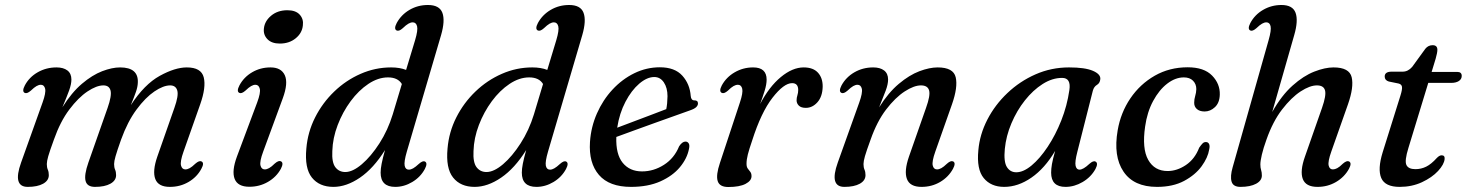

<svg xmlns="http://www.w3.org/2000/svg" viewBox="-20 -738 5874 769"><path d="M334 -87 411 -306Q428 -354.5 422.8 -375.2Q417.5 -396 394 -396Q367 -396 330.5 -371.8Q294 -347.5 257.8 -299.5Q221.5 -251.5 196 -179Q179 -132.5 173.2 -112.2Q167.5 -92 167.5 -81Q167.5 -67.5 171.5 -58.5Q175.5 -49.5 175.5 -36.5Q175.5 -15 152.8 -2.2Q130 10.5 91 10.5Q29.5 10.5 64.5 -87L150.5 -327.5Q164.5 -366.5 160.8 -382.5Q157 -398.5 143.5 -398.5Q135.5 -398.5 126.2 -393.2Q117 -388 103.5 -375Q88 -361.5 79 -366Q67 -372 79.5 -396Q97 -429 131 -448.5Q165 -468 206.5 -468Q234 -468 250 -455.8Q266 -443.5 266 -419.5Q266 -401 256.8 -375.5Q247.5 -350 230 -308.5Q267 -367.5 308.2 -402.5Q349.5 -437.5 389.2 -452.8Q429 -468 461 -468Q535 -468 532 -407Q531.5 -390.5 524.5 -370.2Q517.5 -350 504 -317Q558.5 -400.5 619.8 -434.2Q681 -468 728 -468Q786 -468 796 -428.2Q806 -388.5 782 -320.5L715 -130.5Q701 -91 705 -75.2Q709 -59.5 722.5 -59.5Q730.5 -59.5 739.8 -64.5Q749 -69.5 762.5 -82.5Q778 -96 787 -91.5Q799.5 -85.5 786.5 -62Q769 -29 735.2 -9.2Q701.5 10.5 660.5 10.5Q614 10.5 602 -21Q590 -52.5 610 -110.5L678.5 -306Q696 -355 690 -375.5Q684 -396 661.5 -396Q634.5 -396 598.5 -371.8Q562.5 -347.5 526.8 -299.2Q491 -251 465 -179Q448.5 -132.5 442.8 -112.2Q437 -92 437 -81Q437 -67.5 441 -58.5Q445 -49.5 445 -36.5Q445 -15 422.2 -2.2Q399.5 10.5 360.5 10.5Q329 10.5 322.8 -13.2Q316.5 -37 334 -87Z M1100.5 -563.5Q1068 -563.5 1051 -581.2Q1034 -599 1037 -624Q1040 -653.5 1066 -675.2Q1092 -697 1131 -697Q1164.5 -697 1180.5 -679.2Q1196.5 -661.5 1193 -636Q1190 -605.5 1164.2 -584.5Q1138.5 -563.5 1100.5 -563.5ZM1034 -130.5Q1019.5 -91.5 1023.2 -75.5Q1027 -59.5 1040.5 -59.5Q1048.5 -59.5 1058 -64.8Q1067.5 -70 1080.5 -83Q1096 -96.5 1105 -92Q1117.5 -86 1105 -62Q1087 -29 1053.2 -9.5Q1019.5 10 979 10Q932 10 919.8 -21.5Q907.5 -53 929 -111L1010 -327.5Q1024.5 -366.5 1020.5 -382.5Q1016.5 -398.5 1003 -398.5Q995 -398.5 985.8 -393.2Q976.5 -388 963 -375Q947.5 -361.5 938.5 -366Q926.5 -372 939 -396Q956.5 -429 989.8 -448.5Q1023 -468 1063.5 -468Q1106.5 -468 1120.8 -436.5Q1135 -405 1112.5 -344Z M1746.5 -597 1609.5 -131Q1597.5 -90 1600.8 -74.2Q1604 -58.5 1617.5 -58.5Q1625.5 -58.5 1634.8 -63.8Q1644 -69 1657.5 -81.5Q1673 -95.5 1682 -91Q1694 -85 1681.5 -61Q1664 -28.5 1631.2 -9Q1598.5 10.5 1563 10.5Q1504.5 10.5 1504.5 -46.5Q1504.5 -61.5 1508.5 -82.2Q1512.5 -103 1522 -137Q1476 -63.5 1421.8 -26.5Q1367.5 10.5 1315.5 10.5Q1259 10.5 1229.2 -26.8Q1199.5 -64 1207 -143.5Q1212.5 -209 1242 -267.5Q1271.5 -326 1318.5 -371.2Q1365.5 -416.5 1424.2 -442.2Q1483 -468 1546.5 -468Q1581 -468 1606.5 -458L1642.5 -577Q1654.5 -617 1650.5 -632.8Q1646.5 -648.5 1633 -648.5Q1625 -648.5 1615.8 -643.2Q1606.5 -638 1593 -625Q1578 -611.5 1568.5 -616Q1556.5 -622 1569 -646Q1587 -679 1620.2 -698.5Q1653.5 -718 1694 -718Q1740 -718 1751.8 -686.8Q1763.5 -655.5 1746.5 -597ZM1311 -133Q1308.5 -87.5 1323.2 -68.2Q1338 -49 1363 -49Q1392.5 -49 1429.2 -80.2Q1466 -111.5 1499.8 -164Q1533.5 -216.5 1553 -280L1589.5 -401.5Q1573.5 -428 1534 -428Q1494.5 -428 1455.5 -402Q1416.5 -376 1384.5 -332.8Q1352.5 -289.5 1332.5 -237.2Q1312.5 -185 1311 -133Z M2312 -597 2175 -131Q2163 -90 2166.2 -74.2Q2169.5 -58.5 2183 -58.5Q2191 -58.5 2200.2 -63.8Q2209.5 -69 2223 -81.5Q2238.5 -95.5 2247.5 -91Q2259.5 -85 2247 -61Q2229.5 -28.5 2196.8 -9Q2164 10.5 2128.5 10.5Q2070 10.5 2070 -46.5Q2070 -61.5 2074 -82.2Q2078 -103 2087.5 -137Q2041.5 -63.5 1987.2 -26.5Q1933 10.5 1881 10.5Q1824.5 10.5 1794.8 -26.8Q1765 -64 1772.5 -143.5Q1778 -209 1807.5 -267.5Q1837 -326 1884 -371.2Q1931 -416.5 1989.8 -442.2Q2048.5 -468 2112 -468Q2146.5 -468 2172 -458L2208 -577Q2220 -617 2216 -632.8Q2212 -648.5 2198.5 -648.5Q2190.5 -648.5 2181.2 -643.2Q2172 -638 2158.5 -625Q2143.5 -611.5 2134 -616Q2122 -622 2134.5 -646Q2152.5 -679 2185.8 -698.5Q2219 -718 2259.5 -718Q2305.5 -718 2317.2 -686.8Q2329 -655.5 2312 -597ZM1876.5 -133Q1874 -87.5 1888.8 -68.2Q1903.5 -49 1928.5 -49Q1958 -49 1994.8 -80.2Q2031.5 -111.5 2065.2 -164Q2099 -216.5 2118.5 -280L2155 -401.5Q2139 -428 2099.5 -428Q2060 -428 2021 -402Q1982 -376 1950 -332.8Q1918 -289.5 1898 -237.2Q1878 -185 1876.5 -133Z M2739.5 -141.5Q2732 -103 2703 -68.2Q2674 -33.5 2624.8 -11.5Q2575.5 10.5 2507.5 10.5Q2420 10.5 2378.8 -37.5Q2337.5 -85.5 2343 -169.5Q2347 -229.5 2370.8 -283.5Q2394.5 -337.5 2433.2 -379.2Q2472 -421 2520.8 -444.8Q2569.5 -468.5 2623 -468.5Q2682.5 -468.5 2712.8 -435Q2743 -401.5 2746.5 -353.5Q2748 -336 2761 -336Q2775.5 -336.5 2775.5 -323.5Q2775.5 -316 2768.5 -309Q2761.5 -302 2742.5 -295.5Q2720 -287.5 2682.8 -274.2Q2645.5 -261 2602.5 -245.5Q2559.5 -230 2518.8 -215.2Q2478 -200.5 2448.5 -189.5Q2446 -120.5 2474 -86Q2502 -51.5 2551.5 -51.5Q2598 -51.5 2639.2 -77.8Q2680.5 -104 2700 -152Q2712.5 -171 2725.5 -171Q2733.5 -171 2738.2 -164Q2743 -157 2739.5 -141.5ZM2600.5 -429.5Q2571.5 -429.5 2540.2 -402.8Q2509 -376 2485 -330.2Q2461 -284.5 2452 -226.5Q2480 -237 2515.5 -250.5Q2551 -264 2586.2 -277.2Q2621.5 -290.5 2648.5 -301Q2653 -322 2653.5 -352.5Q2653.5 -386 2639 -407.8Q2624.5 -429.5 2600.5 -429.5Z M2871 -366Q2858.5 -372 2871 -396Q2889 -429 2922.8 -448.5Q2956.5 -468 2996.5 -468Q3050.5 -468 3050.5 -419Q3050.5 -400 3042.5 -374.2Q3034.5 -348.5 3024.5 -321.5Q3060.5 -390.5 3107.2 -429.2Q3154 -468 3199 -468Q3237 -468 3256.2 -446.8Q3275.5 -425.5 3275 -390.5Q3274 -351 3254 -328.5Q3234 -306 3207.5 -306Q3188.5 -306 3179.5 -315Q3170.5 -324 3170.5 -336Q3170.5 -346.5 3173.8 -356.5Q3177 -366.5 3177 -377.5Q3177 -405 3152.5 -405Q3119.5 -405 3074 -346.5Q3028.5 -288 2992.5 -175Q2980.5 -140 2975.2 -119.2Q2970 -98.5 2970 -82Q2970 -69.5 2975 -62.8Q2980 -56 2985 -49.8Q2990 -43.5 2990 -32.5Q2990 -14 2966 -1.5Q2942 11 2897 11Q2862 11 2854.5 -12.8Q2847 -36.5 2863.5 -85.5L2943.5 -327.5Q2956.5 -366.5 2952.8 -382.5Q2949 -398.5 2935.5 -398.5Q2927 -398.5 2917.8 -393.2Q2908.5 -388 2895.5 -375Q2880 -361.5 2871 -366Z M3350 -366Q3338 -372 3350.5 -396Q3368.5 -429 3402.2 -448.5Q3436 -468 3477.5 -468Q3505 -468 3521 -455.8Q3537 -443.5 3537 -419.5Q3537 -401 3527.5 -375.2Q3518 -349.5 3501 -308Q3538 -367 3580 -402.2Q3622 -437.5 3662.5 -452.8Q3703 -468 3735.5 -468Q3798.5 -468 3807.8 -428.5Q3817 -389 3793 -320.5L3726 -130.5Q3712 -91 3715.8 -75.2Q3719.5 -59.5 3733 -59.5Q3741 -59.5 3750.2 -64.5Q3759.5 -69.5 3773 -82.5Q3788 -96 3797.5 -91.5Q3809.5 -85.5 3797 -62Q3779 -29 3745.5 -9.2Q3712 10.5 3671 10.5Q3624.5 10.5 3612.5 -21Q3600.5 -52.5 3620.5 -110.5L3689 -306Q3707 -356 3701.2 -376Q3695.5 -396 3668.5 -396Q3641 -396 3603.5 -371.8Q3566 -347.5 3529.2 -299.5Q3492.5 -251.5 3467 -179Q3450 -132.5 3444.2 -112.2Q3438.5 -92 3438.5 -81Q3438.5 -67.5 3442.5 -58.5Q3446.5 -49.5 3446.5 -36.5Q3446.5 -15 3423.8 -2.2Q3401 10.5 3362 10.5Q3300.5 10.5 3335.5 -87L3421.5 -327.5Q3435.5 -366.5 3431.8 -382.5Q3428 -398.5 3414.5 -398.5Q3406.5 -398.5 3397.2 -393.2Q3388 -388 3374.5 -375Q3359 -361.5 3350 -366Z M4295 -130Q4284.5 -89.5 4288 -74Q4291.5 -58.5 4303.5 -58.5Q4318.5 -58.5 4343 -81.5Q4358.5 -95.5 4367.5 -91Q4380 -85 4367.5 -61Q4349.5 -28.5 4316.2 -9Q4283 10.5 4247.5 10.5Q4190 10.5 4190 -46.5Q4190 -61.5 4193.2 -80.5Q4196.5 -99.5 4206 -133.5Q4164.5 -63.5 4111 -26.5Q4057.5 10.5 4002 10.5Q3949 10.5 3920 -24.8Q3891 -60 3898.5 -136.5Q3904 -199.5 3934.5 -258.8Q3965 -318 4014.8 -365.2Q4064.5 -412.5 4127.5 -440.2Q4190.5 -468 4261.5 -468Q4325.5 -468 4357 -454.5Q4388.5 -441 4387 -421.5Q4385.5 -405 4373.5 -398Q4361.5 -391 4357 -374.5ZM4004.5 -141.5Q3999.5 -90 4012.8 -69Q4026 -48 4050.5 -48Q4079 -48 4112 -75.5Q4145 -103 4176.2 -150Q4207.5 -197 4230.8 -255.8Q4254 -314.5 4263 -377Q4270.5 -426 4234 -426Q4194.5 -426 4156 -401.5Q4117.5 -377 4085 -336Q4052.5 -295 4031 -244.2Q4009.5 -193.5 4004.5 -141.5Z M4721.5 -428Q4687.5 -428 4655 -403Q4622.5 -378 4598.5 -333.5Q4574.5 -289 4566.5 -231.5Q4553.5 -142.5 4578.8 -97.8Q4604 -53 4656.5 -53Q4694 -53 4729.8 -77Q4765.5 -101 4783 -146.5Q4791 -158 4796.8 -163.8Q4802.5 -169.5 4810.5 -169Q4818.5 -169 4822.5 -161.5Q4826.5 -154 4823 -139Q4818 -107 4792.8 -72.2Q4767.5 -37.5 4722.8 -13.5Q4678 10.5 4614 10.5Q4521 10.5 4479.8 -50.8Q4438.5 -112 4456.5 -216Q4468.5 -286.5 4507.2 -343.8Q4546 -401 4605 -434.8Q4664 -468.5 4737 -468.5Q4802.5 -468.5 4834.8 -435.2Q4867 -402 4865.5 -358.5Q4864.5 -326 4846 -308.8Q4827.5 -291.5 4805 -291.5Q4784.5 -291.5 4773.5 -301.5Q4762.5 -311.5 4763 -327Q4763 -340.5 4767 -353.5Q4771 -366.5 4771.5 -381Q4771.5 -401.5 4758.2 -414.8Q4745 -428 4721.5 -428Z M5383 -62Q5365 -29 5331.2 -9.2Q5297.5 10.5 5257 10.5Q5210 10.5 5198 -21Q5186 -52.5 5206.5 -110.5L5275 -306Q5292.5 -356 5287 -376Q5281.5 -396 5254.5 -396Q5226.5 -396 5189.2 -371.8Q5152 -347.5 5115 -299.5Q5078 -251.5 5052.5 -179Q5040 -144.5 5034 -118.8Q5028 -93 5028 -79.5Q5028 -66 5031 -57Q5034 -48 5034 -35Q5034 -14.5 5010.8 -2Q4987.5 10.5 4948.5 10.5Q4919 10.5 4912.8 -10.5Q4906.5 -31.5 4917 -68L5061 -577Q5072.5 -617 5069 -632.8Q5065.5 -648.5 5052 -648.5Q5044 -648.5 5034.8 -643.2Q5025.5 -638 5012 -625Q4996.5 -611.5 4987.5 -616Q4975.5 -622 4988 -646Q5005.5 -679 5039 -698.5Q5072.5 -718 5112.5 -718Q5157.5 -718 5169 -686.8Q5180.5 -655.5 5163.5 -597L5075.5 -289.5Q5113 -356 5157 -395.2Q5201 -434.5 5244 -451.2Q5287 -468 5321 -468Q5384.5 -468 5393.8 -428.5Q5403 -389 5379 -320.5L5312 -130.5Q5298 -91 5301.5 -75.2Q5305 -59.5 5318.5 -59.5Q5326.5 -59.5 5336 -64.5Q5345.5 -69.5 5358.5 -82.5Q5374 -96 5383 -91.5Q5395.5 -85.5 5383 -62Z M5581.5 -403.5 5542.5 -411.5Q5526 -416.5 5526 -431.5Q5526 -451 5554 -451H5598Q5619.5 -451 5636 -470L5689 -543Q5700.5 -557 5718 -557Q5737 -557 5737 -538.5Q5737 -527 5730 -502.5L5714 -450H5816.5Q5834.5 -450 5834.5 -434Q5834.5 -421 5823 -413.5Q5811.5 -406 5792 -406H5700.5L5621 -145.5Q5605 -94 5613 -77.2Q5621 -60.5 5649 -60.5Q5672 -60.5 5692.2 -70.5Q5712.5 -80.5 5734.5 -105Q5745 -116 5754 -116Q5767.5 -116 5766 -101Q5764 -79.5 5739.8 -53.2Q5715.5 -27 5675.2 -8.2Q5635 10.5 5586 10.5Q5527.5 10.5 5512.2 -25Q5497 -60.5 5518 -128.5L5589 -355Q5597 -380.5 5595.2 -390.5Q5593.5 -400.5 5581.5 -403.5Z"/></svg>

Font: Fraunces 9pt S000
Style: Italic
Weight: 400
Italic angle: -16°
Version: Version 1.000; ttfautohint (v1.8.3)